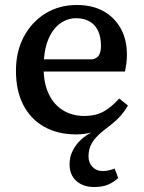

<svg xmlns="http://www.w3.org/2000/svg" viewBox="-20 -526 576 770"><path d="M358 224Q313 224 286 199.5Q259 175 259 133Q259 103 271.5 78.5Q284 54 303.5 35.5Q323 17 346 6H345Q332 9 316.5 11Q301 13 285 13Q211 13 156.5 -18Q102 -49 73 -106Q44 -163 44 -242Q44 -320 76 -379.5Q108 -439 163 -472.5Q218 -506 288 -506Q349 -506 393.5 -482Q438 -458 463.5 -413Q489 -368 489 -306Q489 -287 486.5 -269.5Q484 -252 481 -239H109V-288H351Q372 -293 378.5 -307.5Q385 -322 385 -341Q385 -378 373 -403Q361 -428 338.5 -440.5Q316 -453 285 -453Q250 -453 220 -431Q190 -409 172.5 -365Q155 -321 155 -253Q155 -192 175.5 -149Q196 -106 233 -83.5Q270 -61 317 -61Q367 -61 399.5 -81Q432 -101 458 -131L493 -103Q477 -75 456.5 -54Q436 -33 406 -11Q381 8 365.5 25Q350 42 342.5 60.5Q335 79 335 101Q335 127 351 143.5Q367 160 392 160Q405 160 417 157Q429 154 440 150L454 188Q437 204 414.5 214Q392 224 358 224Z"/></svg>

Font: Source Serif 4 Medium
Style: Regular
Weight: 500
Designer: Frank Grießhammer
Foundry: Adobe Systems Incorporated
Version: Version 4.004;hotconv 1.0.116;makeotfexe 2.5.65601